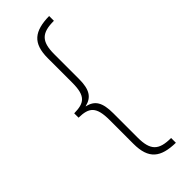

<svg xmlns="http://www.w3.org/2000/svg" viewBox="-283 -746 936 936"><g transform="rotate(-45 184.5 -278.0)"><path d="M299 159V126C215 126 185 98 185 9V-158C185 -233 165 -266 114 -277V-278C164 -290 185 -322 185 -395V-566C185 -655 216 -682 299 -682V-715C196 -713 149 -678 149 -574V-405C149 -313 120 -294 50 -293V-263C121 -262 149 -241 149 -148V16C149 122 197 157 299 159Z"/></g></svg>

Font: Noto Sans Bengali ExtraCondensed ExtraLight
Style: Regular
Weight: 200
Width: 2
Designer: Joana Ranito - Universal Thirst; Jelle Bosma - Monotype Design Team
Foundry: Universal Thirst ehf.
Version: Version 3.000